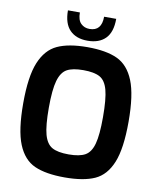

<svg xmlns="http://www.w3.org/2000/svg" viewBox="-99 -1011 898 1093"><g transform="rotate(10 349.5 -464.0)"><path d="M45 -369Q45 -524 78.5 -605.5Q112 -687 177 -717Q242 -747 350 -747Q459 -747 523.5 -717Q588 -687 621 -605.5Q654 -524 654 -369Q654 -214 621 -133Q588 -52 523.5 -23Q459 6 350 6Q241 6 176 -23Q111 -52 78 -133Q45 -214 45 -369ZM506 -369Q506 -475 492 -526.5Q478 -578 445.5 -596Q413 -614 350 -614Q288 -614 255.5 -596Q223 -578 208 -526Q193 -474 193 -369Q193 -266 207 -215Q221 -164 253.5 -145.5Q286 -127 350 -127Q413 -127 445.5 -145.5Q478 -164 492 -215.5Q506 -267 506 -369ZM204 -934H273Q273 -890 293 -870.5Q313 -851 343 -851Q413 -851 413 -934H483Q483 -857 446.5 -820Q410 -783 343 -783Q277 -783 240.5 -820.5Q204 -858 204 -934Z"/></g></svg>

Font: Exo
Style: Bold
Weight: 700
Designer: Natanael Gama
Foundry: Natanael Gama
Version: Version 1.500; ttfautohint (v1.6)